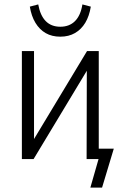

<svg xmlns="http://www.w3.org/2000/svg" viewBox="-20 -720 571 869"><path d="M389 129 426 0H374V-47H495L442 129ZM79 0V-489H134V-56H113L374 -489H427V0H372L373 -433H393L132 0ZM253 -554Q215 -554 187 -570Q159 -586 140.5 -616.5Q122 -647 115 -690L153 -700Q162 -650 187 -624.5Q212 -599 253 -599Q294 -599 319.5 -624.5Q345 -650 353 -700L391 -690Q384 -647 366 -617Q348 -587 319.5 -570.5Q291 -554 253 -554Z"/></svg>

Font: Nunito Sans 10pt Condensed Light
Style: Regular
Weight: 300
Width: 3
Designer: Vernon Adams
Foundry: Vernon Adams
Version: Version 3.101;gftools[0.9.27]